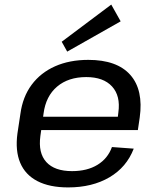

<svg xmlns="http://www.w3.org/2000/svg" viewBox="-20 -809 687 837"><path d="M277 8Q196 8 143 -19.5Q90 -47 68 -99.5Q46 -152 56 -227L69 -313Q79 -387 118 -439.5Q157 -492 220 -520Q283 -548 365 -548Q490 -548 548 -482.5Q606 -417 589 -296L581 -242H141L149 -300H509L491 -277L496 -319Q506 -391 468.5 -432Q431 -473 356 -473Q278 -473 229 -431.5Q180 -390 170 -315L156 -216Q146 -142 182 -102.5Q218 -63 294 -63Q360 -63 405 -90.5Q450 -118 468 -168L563 -161Q532 -80 457 -36Q382 8 277 8ZM506 -716 273 -584 249 -627 465 -789Z"/></svg>

Font: Pathway Extreme 28pt Medium
Style: Italic
Weight: 500
Italic angle: -8°
Designer: Eduardo Rodriguez Tunni
Foundry: Eduardo Rodriguez Tunni
Version: Version 1.001;gftools[0.9.26]